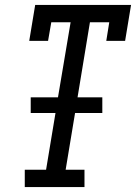

<svg xmlns="http://www.w3.org/2000/svg" viewBox="-20 -755 549 775"><path d="M80 0V-70H166L204 -299H104V-362H214L265 -665H187L174 -590H98L122 -735H509L485 -590H409L421 -665H343L293 -362H393V-299H283L245 -70H321V0Z"/></svg>

Font: Iosevka Curly Slab Oblique
Style: Regular
Weight: 400
Italic angle: -9°
Monospace: yes
Designer: Belleve Invis
Foundry: Belleve Invis
Version: Version 11.1.0; ttfautohint (v1.8.3)